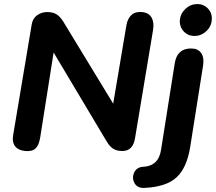

<svg xmlns="http://www.w3.org/2000/svg" viewBox="-20 -738 1067 949"><path d="M45.3 -72 136.7 -616.8Q141.3 -646.5 163.3 -662.5Q185.3 -678.4 213.2 -678.4Q240.8 -678.4 258.4 -667.9Q275.9 -657.4 291.6 -633.1L560.3 -191.4H533.7L604.5 -611.4Q610.1 -646.3 629.8 -664Q649.4 -681.6 682.5 -678.4Q715.4 -675.2 729.2 -651Q742.9 -626.7 736.3 -588.4L647.4 -54.8Q637.2 8.4 584.6 8.4Q557.3 8.4 539.8 -2.7Q522.2 -13.8 507.4 -38.7L224 -513.6H250.6L178.7 -58.6Q172.3 -19.7 155.5 -4.1Q138.6 11.6 104.7 8.4Q70.8 5.2 54.8 -15Q38.7 -35.3 45.3 -72ZM686.8 86.5Q763.2 83.1 775.8 3.9L844.2 -428Q856.4 -498.4 924.8 -498.4Q957.9 -498.4 973.8 -476.4Q989.8 -454.3 984 -415.6L920.4 -13.6Q904 91.1 852.7 138.6Q801.3 186 693.4 190.8Q658.8 192.4 644.8 167Q630.9 141.7 643.2 115Q655.6 88.3 686.8 86.5ZM869 -638.9Q872.2 -671.8 897.2 -694.8Q922.3 -717.9 955 -717.9Q987.7 -717.9 1008.7 -694.8Q1029.8 -671.8 1026.6 -638.9Q1024.2 -606.2 999.2 -583.2Q974.1 -560.3 941.4 -560.3Q908.8 -560.3 887.7 -583.2Q866.6 -606.2 869 -638.9Z"/></svg>

Font: SN Pro Thin
Style: Italic
Weight: 200
Italic angle: -9°
Designer: Tobias Whetton
Foundry: Supernotes
Version: Version 1.003;Glyphs 3.3 (3324)